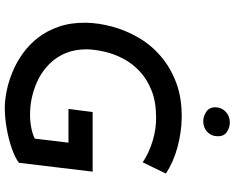

<svg xmlns="http://www.w3.org/2000/svg" viewBox="-109 -860 980 802"><g transform="rotate(90 381.0 -459.0)"><path d="M660 -48Q639 -32 600.5 -18.5Q562 -5 516.5 3Q471 11 430 11Q398 11 359 3Q320 -5 280 -21.5Q240 -38 203 -64.5Q166 -91 137 -128.5Q108 -166 91 -216Q74 -266 75 -329Q76 -381 91 -437Q106 -493 136 -545.5Q166 -598 213 -639Q260 -680 324 -704.5Q388 -729 472 -728Q533 -727 594.5 -710.5Q656 -694 705 -662L658 -565Q620 -591 569 -606.5Q518 -622 470 -621Q406 -621 359 -602.5Q312 -584 279 -553.5Q246 -523 226 -485.5Q206 -448 196.5 -408Q187 -368 186 -332Q186 -281 202 -243Q218 -205 245.5 -177Q273 -149 306.5 -131.5Q340 -114 375.5 -105Q411 -96 442 -95Q473 -93 504.5 -98Q536 -103 559 -114L576 -255H435L448 -356H697ZM428 -870Q429 -895 447 -912Q465 -929 492 -929Q513 -929 531.5 -916.5Q550 -904 549 -877Q549 -852 531 -835Q513 -818 486 -818Q466 -818 447 -830.5Q428 -843 428 -870Z"/></g></svg>

Font: Josefin Sans Medium
Style: Italic
Weight: 500
Italic angle: -7°
Designer: Santiago Orozco
Foundry: Typemade
Version: Version 2.000